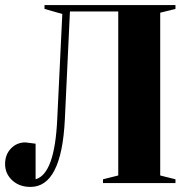

<svg xmlns="http://www.w3.org/2000/svg" viewBox="-30 -720 760 755"><path d="M90 15Q46 15 18 -11Q-10 -37 -10 -75Q-10 -112 13 -136Q36 -160 70 -160L110 -155V-15Q185 -36 195 -250L215 -665L145 -685V-700H660V-685L600 -670V-30L660 -15V0H375V-15L435 -30V-675H245L225 -250Q212 15 90 15Z"/></svg>

Font: Yeseva One
Style: Regular
Weight: 400
Designer: Jovanny Lemonad
Foundry: Jovanny Lemonad
Version: Version 2.000